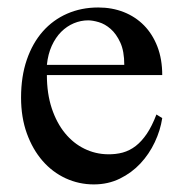

<svg xmlns="http://www.w3.org/2000/svg" viewBox="-20 -481 484 516"><path d="M416 -163.6Q411.1 -130.9 396 -98.9Q380.9 -66.9 357.4 -41.7Q334 -16.6 302.2 -1Q270.5 14.6 231.9 14.6Q192.4 14.6 156.7 -1.7Q121.1 -18.1 94.5 -48.6Q67.9 -79.1 52.2 -122.3Q36.6 -165.5 36.6 -218.8Q36.6 -275.4 52 -320.3Q67.4 -365.2 95 -396.5Q122.6 -427.7 160.6 -444.3Q198.7 -460.9 244.1 -460.9Q281.2 -460.9 312.7 -448.5Q344.2 -436 367.2 -412.6Q390.1 -389.2 403.1 -355.5Q416 -321.8 416 -279.3H106Q106 -229.5 119.1 -189.9Q132.3 -150.4 154.8 -123Q177.2 -95.7 206.8 -81.3Q236.3 -66.9 269 -66.4Q291 -65.9 309.8 -71Q328.6 -76.2 344.7 -88.6Q360.8 -101.1 374.8 -121.8Q388.7 -142.6 400.4 -173.3ZM314 -306.6Q314 -343.8 303.2 -366.9Q292.5 -390.1 277.3 -403.3Q262.2 -416.5 245.6 -421.4Q229 -426.3 216.8 -426.3Q197.3 -426.3 178.5 -418.5Q159.7 -410.6 144.5 -395.5Q129.4 -380.4 119.1 -357.9Q108.9 -335.4 106 -306.6Z"/></svg>

Font: Goda
Style: Regular
Weight: 400
Version: 1.0.5